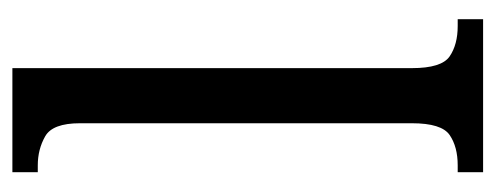

<svg xmlns="http://www.w3.org/2000/svg" viewBox="-265 -535 800 310"><g transform="rotate(-90 135.0 -380.0)"><path d="M12 0V-41H23Q53 -41 72 -54Q91 -67 91 -115V-651Q91 -695 70 -707Q49 -719 23 -719H12V-760H180V-115Q180 -67 199 -54Q218 -41 248 -41H259V0Z"/></g></svg>

Font: Noto Serif Condensed
Style: Regular
Weight: 400
Width: 3
Designer: Monotype Design Team
Foundry: Monotype Imaging Inc.
Version: Version 2.013; ttfautohint (v1.8.4.7-5d5b)